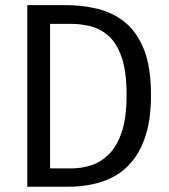

<svg xmlns="http://www.w3.org/2000/svg" viewBox="-20 -708 640 728"><path d="M460 -347.5Q460 -437.5 441 -491.5Q422 -545.5 391 -572.5Q360 -599.5 323.2 -608.5Q286.5 -617.5 251 -617.5H170V-69.5H252Q289 -69.5 325.8 -81.2Q362.5 -93 393 -123.2Q423.5 -153.5 441.8 -207.8Q460 -262 460 -347.5ZM552.5 -347.5Q552.5 -261.5 534.2 -200.8Q516 -140 484.5 -100.5Q453 -61 412.8 -39.2Q372.5 -17.5 328.2 -8.8Q284 0 241.5 0H83.5V-688.5H230.5Q291 -688.5 348.2 -675Q405.5 -661.5 451.8 -625.2Q498 -589 525.2 -522Q552.5 -455 552.5 -347.5Z"/></svg>

Font: Fast_Mono
Style: Regular
Weight: 400
Monospace: yes
Designer: Carrois Corporate, Edenspiekermann AG, Nikita Prokopov
Foundry: Carrois Corporate, Edenspiekermann AG, Nikita Prokopov
Version: Version 5.002